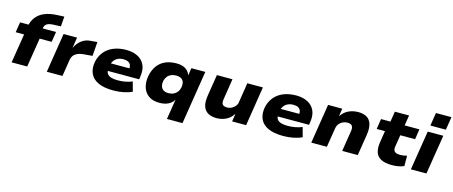

<svg xmlns="http://www.w3.org/2000/svg" viewBox="-51 -1478 5626 2382"><g transform="rotate(15 2761.5 -287.5)"><path d="M76 0 136 -374H28L49 -506H216L146 -444L150 -468Q163 -549 204 -602Q245 -655 312.5 -682Q380 -709 471 -713L561 -717L551 -589L449 -585Q417 -583 394 -575.5Q371 -568 358 -553Q345 -538 341 -514L336 -488L317 -506H511L490 -374H336L276 0Z M528 0 608 -506H781L760 -372H762Q790 -432 840.5 -470.5Q891 -509 962 -512L1039 -518L1025 -337L905 -327Q864 -323 834 -309Q804 -295 786.5 -272.5Q769 -250 764 -221L729 0Z M1386 11Q1260 11 1185.5 -25Q1111 -61 1084 -126Q1057 -191 1073 -276Q1090 -351 1134.5 -405Q1179 -459 1250 -488Q1321 -517 1415 -517Q1494 -517 1555.5 -487.5Q1617 -458 1647.5 -398Q1678 -338 1665 -247L1659 -206H1223L1239 -306H1522L1506 -289Q1511 -326 1501 -349.5Q1491 -373 1467.5 -384.5Q1444 -396 1408 -396Q1368 -396 1337 -381.5Q1306 -367 1286.5 -339.5Q1267 -312 1260 -272L1258 -260Q1251 -214 1261.5 -184Q1272 -154 1308 -139.5Q1344 -125 1409 -125Q1457 -125 1505.5 -134.5Q1554 -144 1589 -160L1623 -37Q1573 -13 1510 -1Q1447 11 1386 11Z M2119 180 2160 -76H2159Q2141 -46 2113 -26.5Q2085 -7 2050.5 2Q2016 11 1976 11Q1887 11 1833.5 -29Q1780 -69 1762 -135Q1744 -201 1759 -281Q1776 -359 1816 -412Q1856 -465 1917 -491Q1978 -517 2058 -517Q2126 -517 2170 -491Q2214 -465 2233 -414H2235L2249 -507H2428L2319 180ZM2052 -134Q2090 -134 2118 -147Q2146 -160 2165 -184Q2184 -208 2191 -243Q2203 -302 2178 -336Q2153 -370 2092 -370Q2055 -370 2027 -358Q1999 -346 1980 -322Q1961 -298 1953 -264Q1942 -205 1967.5 -169.5Q1993 -134 2052 -134Z M2710 11Q2642 11 2598 -15Q2554 -41 2537 -94Q2520 -147 2533 -229L2577 -506H2777L2735 -239Q2729 -208 2735 -188Q2741 -168 2758.5 -159Q2776 -150 2802 -150Q2832 -150 2859.5 -164Q2887 -178 2905.5 -200.5Q2924 -223 2927 -247L2968 -506H3168L3088 0H2908L2924 -101H2923Q2887 -44 2831 -16.5Q2775 11 2710 11Z M3568 11Q3442 11 3367.5 -25Q3293 -61 3266 -126Q3239 -191 3255 -276Q3272 -351 3316.5 -405Q3361 -459 3432 -488Q3503 -517 3597 -517Q3676 -517 3737.5 -487.5Q3799 -458 3829.5 -398Q3860 -338 3847 -247L3841 -206H3405L3421 -306H3704L3688 -289Q3693 -326 3683 -349.5Q3673 -373 3649.5 -384.5Q3626 -396 3590 -396Q3550 -396 3519 -381.5Q3488 -367 3468.5 -339.5Q3449 -312 3442 -272L3440 -260Q3433 -214 3443.5 -184Q3454 -154 3490 -139.5Q3526 -125 3591 -125Q3639 -125 3687.5 -134.5Q3736 -144 3771 -160L3805 -37Q3755 -13 3692 -1Q3629 11 3568 11Z M3925 0 4005 -506H4187L4172 -407H4173Q4215 -467 4271.5 -492Q4328 -517 4392 -517Q4461 -517 4503.5 -490.5Q4546 -464 4562 -409.5Q4578 -355 4565 -271L4522 0H4322L4364 -263Q4370 -298 4363.5 -318Q4357 -338 4339.5 -347Q4322 -356 4295 -356Q4263 -356 4235 -342Q4207 -328 4189 -305.5Q4171 -283 4166 -254L4125 0Z M4961 11Q4874 11 4822.5 -15.5Q4771 -42 4753.5 -94Q4736 -146 4747 -221L4771 -374H4665L4685 -506H4806L4827 -639H5010L4988 -506H5178L5158 -374H4968L4944 -225Q4936 -179 4956.5 -158.5Q4977 -138 5030 -138Q5052 -138 5074 -141.5Q5096 -145 5115 -151L5116 -18Q5079 -2 5041.5 4.5Q5004 11 4961 11Z M5297 -587 5324 -755H5523L5496 -587ZM5204 0 5285 -506H5485L5404 0Z"/></g></svg>

Font: Nunito Sans 7pt SemiExpanded Black
Style: Italic
Weight: 900
Width: 6
Italic angle: -9°
Designer: Vernon Adams
Foundry: Vernon Adams
Version: Version 3.101;gftools[0.9.27]